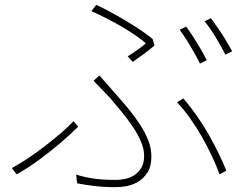

<svg xmlns="http://www.w3.org/2000/svg" viewBox="-20 -759 1040 794"><path d="M303 -235Q280 -212 250 -185.5Q220 -159 186 -132Q152 -105 117 -80.5Q82 -56 49 -38L29 -64Q59 -80 95 -104Q131 -128 166 -155Q201 -182 232.5 -209Q264 -236 284 -258ZM888 -38Q876 -71 857 -112Q838 -153 814.5 -194Q791 -235 764.5 -272Q738 -309 712 -336L738 -352Q766 -320 793 -281.5Q820 -243 843 -202.5Q866 -162 885 -123Q904 -84 916 -53ZM295 -37Q330 -26 367.5 -20.5Q405 -15 462 -15Q477 -15 497 -19Q517 -23 534.5 -34Q552 -45 564 -64.5Q576 -84 576 -115Q576 -143 563 -173.5Q550 -204 529.5 -234.5Q509 -265 484 -295.5Q459 -326 435 -354L367 -425L391 -447Q405 -432 422 -412Q439 -392 455 -374Q485 -341 512 -308Q539 -275 560 -242.5Q581 -210 593.5 -177.5Q606 -145 606 -112Q606 -70 589.5 -45Q573 -20 549.5 -6.5Q526 7 501.5 11Q477 15 462 15Q408 15 368.5 10Q329 5 299 -1ZM508 -526Q529 -539 550 -554Q571 -569 583 -580Q566 -595 540 -613Q514 -631 483 -649Q452 -667 419.5 -683.5Q387 -700 358 -713L378 -739Q404 -727 436.5 -709.5Q469 -692 501.5 -672.5Q534 -653 563 -633.5Q592 -614 611 -598L619 -571Q603 -557 579 -539Q555 -521 529 -503ZM852 -684Q862 -670 874.5 -652.5Q887 -635 899 -616.5Q911 -598 921.5 -580Q932 -562 940 -547L912 -533Q895 -567 872 -605Q849 -643 826 -671ZM750 -649Q770 -622 794 -583Q818 -544 835 -510L807 -496Q800 -511 789.5 -529.5Q779 -548 768 -567Q757 -586 745 -604Q733 -622 723 -636Z"/></svg>

Font: SpoqaHanSans
Style: Thin
Weight: 250
Designer: [Spoqa Han Sans] Dong-huui Kim \uAE40 \uB3D9 \uD718   [Noto Sans] Ryoko NISHIZUKA \u897F \u585A \u6DBC \u5B50  (kana & i
Foundry: Spoqa (http://bi.spoqa.com)
Version: Version 1.004;PS 1.004;hotconv 1.0.82;makeotf.lib2.5.63406